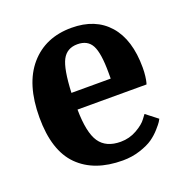

<svg xmlns="http://www.w3.org/2000/svg" viewBox="-100 -601 675 703"><g transform="rotate(-20 237.0 -249.5)"><path d="M251 -446Q210 -446 192 -412Q174 -378 170 -286H323V-309Q323 -385 307 -415.5Q291 -446 251 -446ZM395 -122 440 -87Q438 -83 434 -76.5Q430 -70 415 -53Q400 -36 381.5 -23Q363 -10 331 0.5Q299 11 263 11Q152 11 90.5 -50.5Q29 -112 29 -241Q29 -371 89 -440.5Q149 -510 251 -510Q344 -510 395.5 -451.5Q447 -393 447 -284Q447 -266 445 -250.5Q443 -235 441 -228L439 -221H170Q171 -131 196.5 -93.5Q222 -56 279 -56Q313 -56 342 -72.5Q371 -89 383 -106Z"/></g></svg>

Font: ArsenalBold
Style: Bold
Weight: 700
Designer: Andrij Shevchenko
Foundry: Stairsfor.com
Version: Version 1.000